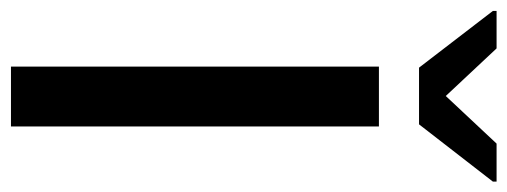

<svg xmlns="http://www.w3.org/2000/svg" viewBox="-318 -634 948 359"><g transform="rotate(90 156.5 -454.0)"><path d="M101 0V-688H213V0ZM103 -763 -3 -901V-908H67L156 -813L245 -908H316V-901L209 -763Z"/></g></svg>

Font: Saira SemiExpanded Medium
Style: Regular
Weight: 500
Width: 6
Designer: Hector Gatti with collaboration of the Omnibus-Type team
Foundry: Omnibus-Type
Version: Version 1.101